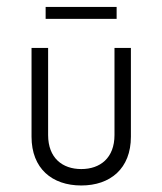

<svg xmlns="http://www.w3.org/2000/svg" viewBox="-20 -538 478 565"><path d="M114.3 -482.4H323.2V-517.6H114.3ZM219.2 7.8C304.7 7.8 365.2 -42 365.2 -135.7V-397H316.9V-140.6C316.9 -73.2 274.9 -40.5 219.2 -40.5C163.6 -40.5 121.6 -73.2 121.6 -140.6V-397H72.8V-135.7C72.8 -42 133.3 7.8 219.2 7.8Z"/></svg>

Font: Now Light
Style: Regular
Weight: 300
Designer: Alfredo Marco Pradil
Foundry: Alfredo Marco Pradil
Version: Version 1.200;hotconv 1.0.109;makeotfexe 2.5.65596